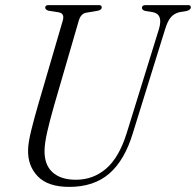

<svg xmlns="http://www.w3.org/2000/svg" viewBox="-20 -720 768 752"><path d="M476.5 -199.5 602.5 -606Q620 -664.5 578 -672.5L549 -677Q535.5 -681 536 -689.5Q536 -700 550.5 -700H716.5Q727.5 -700 727.5 -691.5Q727.5 -681.5 711 -677L683.5 -672.5Q662.5 -667.5 649.5 -652.8Q636.5 -638 626.5 -605L500 -197.5Q468 -92 407.8 -40Q347.5 12 251.5 12Q167.5 12 127.8 -29.5Q88 -71 90 -134Q90.5 -162 102.8 -211.2Q115 -260.5 128.5 -306.5L226 -640Q233.5 -666.5 211.5 -671.5L170 -678Q157 -682 157 -690.5Q157.5 -700 170 -700H367Q378.5 -700 378.5 -691.5Q378.5 -681.5 363.5 -678L316.5 -670Q296.5 -666 288.5 -639L191.5 -305.5Q174.5 -245.5 165 -203.8Q155.5 -162 154.5 -132.5Q153 -75.5 185.2 -45.8Q217.5 -16 277 -16Q345.5 -16 396.2 -60Q447 -104 476.5 -199.5Z"/></svg>

Font: Fraunces 144pt S050 Light
Style: Italic
Weight: 300
Italic angle: -16°
Version: Version 1.000; ttfautohint (v1.8.3)